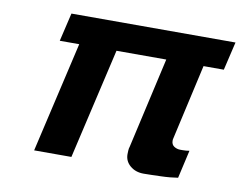

<svg xmlns="http://www.w3.org/2000/svg" viewBox="-62 -583 857 680"><g transform="rotate(10 366.5 -243.0)"><path d="M636 -398 575 -127Q574 -124 574 -119Q574 -105 584 -98.5Q594 -92 606 -92H615Q621 -92 627 -92.5Q633 -93 639 -94L616 7Q604 9 588 10.5Q572 12 554.5 12.5Q537 13 521 13.5Q505 14 493 14Q464 14 444.5 -2.5Q425 -19 425 -44Q425 -49 425.5 -57.5Q426 -66 428 -71L502 -398H323L231 0H97L189 -398H119L143 -500H733L709 -398Z"/></g></svg>

Font: Perun
Style: Bold Italic
Weight: 700
Italic angle: -12°
Foundry: Copyright (c) Stefan Peev, Context Ltd, 2016
Version: Version 1.027